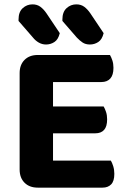

<svg xmlns="http://www.w3.org/2000/svg" viewBox="-20 -858 585 880"><path d="M153 2Q115 2 92.5 -20.5Q70 -43 70 -81V-523Q70 -561 92.5 -583.5Q115 -606 153 -606H484Q490 -596 495 -581Q500 -566 500 -547Q500 -514 485.5 -498Q471 -482 445 -482H223V-370H455Q461 -360 466 -345Q471 -330 471 -311Q471 -278 457 -262.5Q443 -247 417 -247H223V-122H488Q494 -112 499 -96Q504 -80 504 -61Q504 -28 489.5 -13Q475 2 450 2ZM65 -762V-769Q65 -803 84 -820.5Q103 -838 129 -838Q150 -838 165 -827Q180 -816 193 -797L254 -706Q247 -677 229.5 -665.5Q212 -654 191 -654Q173 -654 157.5 -663Q142 -672 131 -686ZM266 -762V-769Q266 -803 285 -820.5Q304 -838 330 -838Q351 -838 366 -827Q381 -816 394 -797L455 -706Q448 -677 430.5 -665.5Q413 -654 392 -654Q372 -654 358 -663.5Q344 -673 332 -686Z"/></svg>

Font: Baloo Tammudu 2
Style: Bold
Weight: 700
Designer: Maithili Shingre, Omkar Shende and Ek Type
Foundry: Ek Type
Version: Version 1.640;hotconv 1.0.111;makeotfexe 2.5.65597; ttfautoh